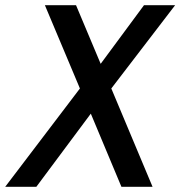

<svg xmlns="http://www.w3.org/2000/svg" viewBox="-44 -720 695 740"><path d="M-24 0 264 -379 129 -700H249L344 -474L511 -700H631L385 -379L544 0H424L306 -282L96 0Z"/></svg>

Font: Rethink Sans Medium
Style: Italic
Weight: 500
Italic angle: -10°
Designer: The Rethink Sans project authors (Hans Thiessen). DM Sans designed by Colophon Foundry.
Foundry: Rethink Communications LLC
Version: Version 1.001